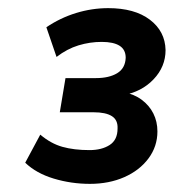

<svg xmlns="http://www.w3.org/2000/svg" viewBox="-20 -729 427 472"><path d="M201 -277Q155 -277 112 -290Q69 -303 42 -329L79 -398Q105 -376 133.5 -368Q162 -360 200 -360Q230 -360 249.5 -372.5Q269 -385 269 -413Q270 -434 255 -443.5Q240 -453 210 -453H127L141 -537H216Q248 -537 268 -549Q288 -561 289 -587Q289 -607 274 -616.5Q259 -626 230 -626Q201 -626 173 -617.5Q145 -609 119 -589L94 -662Q128 -685 167 -697Q206 -709 246 -709Q311 -709 348.5 -680.5Q386 -652 387 -606Q387 -565 357.5 -534Q328 -503 282 -495V-503Q309 -498 328 -484Q347 -470 357 -450Q367 -430 367 -406Q367 -369 345 -339.5Q323 -310 285.5 -293.5Q248 -277 201 -277Z"/></svg>

Font: Nunito Sans 12pt
Style: Bold Italic
Weight: 700
Italic angle: -9°
Designer: Vernon Adams
Foundry: Vernon Adams
Version: Version 3.101;gftools[0.9.27]